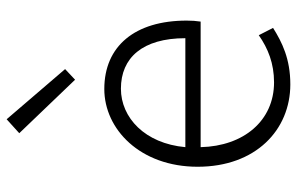

<svg xmlns="http://www.w3.org/2000/svg" viewBox="-178 -703 894 578"><g transform="rotate(-90 269.0 -414.0)"><path d="M304 13C381 13 431 -12 474 -39L452 -82C412 -54 367 -36 310 -36C195 -36 118 -127 115 -257H493C495 -270 496 -284 496 -299C496 -455 419 -547 290 -547C169 -547 56 -439 56 -266C56 -91 167 13 304 13ZM115 -303C126 -425 204 -497 291 -497C384 -497 443 -432 443 -303ZM318 -635 350 -665 199 -841 157 -803Z"/></g></svg>

Font: Noto Sans CJK Light
Style: Regular
Weight: 300
Designer: Ryoko NISHIZUKA (kana & ideographs); Paul D. Hunt (Latin, Greek & Cyrillic); Wenlong ZHANG (bopomofo); Sandoll Communica
Foundry: Adobe Systems Incorporated
Version: Version 1.000;PS 1;hotconv 1.0.78;makeotf.lib2.5.61930